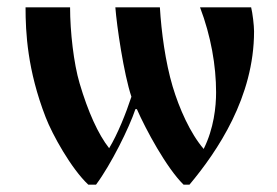

<svg xmlns="http://www.w3.org/2000/svg" viewBox="-20 -494 760 526"><path d="M50 -474C50 -405 55 -302 105 -173C123 -126 175 -32 222 12H243C284 -43 334 -144 351 -195H355C379 -140 436 -34 483 12H499C576 -80 676 -228 676 -408C676 -424 672 -458 668 -474H528C558 -395 572 -314 572 -241C572 -202 566 -142 538 -86C501 -129 471 -197 453 -257C433 -324 422 -407 418 -474H296C300 -422 319 -292 340 -229C325 -183 302 -126 279 -88C249 -126 221 -188 198 -266C182 -320 172 -407 172 -474Z"/></svg>

Font: Old Standard
Style: Bold
Weight: 700
Designer: Alexey Kryukov <alexios@thessalonica.org.ru>
Version: Version 2.0.2